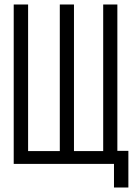

<svg xmlns="http://www.w3.org/2000/svg" viewBox="-20 -731 618 854"><path d="M309 -711V-59H439V-711H502V-60H551V103H487V-2H41V-711H105V-59H246V-711Z"/></svg>

Font: Fundamental  Brigade Scvhlank
Style: Regular
Weight: 100
Designer: Peter Wiegel, original typeface by Arno Drescher 1935
Foundry: Peter Wiegel
Version: Version 0.000 2012 initial release